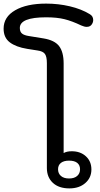

<svg xmlns="http://www.w3.org/2000/svg" viewBox="-138 -1035 554 1065"><path d="M122 -103V-685Q122 -721 111 -736Q100 -751 70 -755L13 -764Q-49 -774 -83.5 -800Q-118 -826 -118 -876Q-118 -941 -54 -978Q10 -1015 118 -1015Q186 -1015 249.5 -1000Q313 -985 359 -957Q379 -946 379 -924Q379 -912 372 -901Q363 -886 343 -886Q330 -886 312 -894Q262 -918 220 -928.5Q178 -939 118 -939Q-28 -939 -28 -880Q-28 -859 -16 -849Q-4 -839 23 -835L103 -822Q165 -812 190 -779Q215 -746 215 -683V-186Q232 -196 260 -196Q308 -196 338.5 -168Q369 -140 369 -95Q369 -49 335 -19.5Q301 10 247 10Q188 10 155 -21Q122 -52 122 -103ZM306 -96Q306 -119 290.5 -131.5Q275 -144 245 -144Q216 -144 200 -131.5Q184 -119 184 -96Q184 -73 200 -59Q216 -45 245 -45Q274 -45 290 -59Q306 -73 306 -96Z"/></svg>

Font: Kodchasan Medium
Style: Regular
Weight: 500
Designer: Katatrad Aksorn Co.,Ltd.
Foundry: Cadson Demak Co.,Ltd.
Version: Version 1.000; ttfautohint (v1.6)